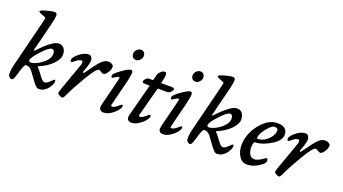

<svg xmlns="http://www.w3.org/2000/svg" viewBox="-55 -1192 3069 1717"><g transform="rotate(20 1479.0 -334.0)"><path d="M175 -203Q175 -184 188 -184Q236 -184 296.5 -230Q357 -276 357 -326Q357 -364 330 -364Q302 -364 238.5 -294Q175 -224 175 -203ZM167 -148Q161 -148 158.5 -147Q156 -146 151.5 -140Q147 -134 142 -122Q136 -108 132.5 -96.5Q129 -85 122.5 -63.5Q116 -42 108 -17Q98 13 84 14Q73 15 62 5Q51 -5 50 -11Q44 -47 59 -109L171 -558Q180 -596 180 -604Q180 -607 145 -620Q110 -633 110 -641Q110 -652 162.5 -667Q215 -682 241 -682Q265 -682 265 -657Q265 -634 250 -572L183 -304Q178 -284 195 -301Q196 -302 206 -312.5Q216 -323 226 -333Q236 -343 251.5 -357.5Q267 -372 282 -384Q297 -396 313 -407Q329 -418 345 -424Q361 -430 374 -430Q407 -430 424 -406.5Q441 -383 441 -349Q441 -304 392 -255Q343 -206 273 -178Q260 -173 271 -163Q283 -153 302.5 -125.5Q322 -98 338.5 -79Q355 -60 369 -60Q390 -60 417 -87Q444 -114 449 -114Q456 -114 456 -101Q456 -67 422 -26.5Q388 14 340 14Q324 14 306 -5.5Q288 -25 261 -63.5Q234 -102 220 -119Q196 -148 167 -148Z M790 -332Q765 -332 694.5 -213Q624 -94 589 -17Q576 13 565 14Q553 15 535.5 4.5Q518 -6 518 -11Q518 -23 533 -66L622 -315Q627 -327 626.5 -342Q626 -357 615 -357Q593 -357 565.5 -334.5Q538 -312 534 -312Q523 -312 523 -333Q523 -354 569 -392Q615 -430 659 -430Q676 -430 687 -411.5Q698 -393 694 -371Q685 -323 662 -267Q660 -262 665.5 -259.5Q671 -257 674 -261Q748 -367 780 -398.5Q812 -430 845 -430Q863 -430 879 -421Q895 -412 895 -397Q895 -369 874.5 -340Q854 -311 839 -311Q827 -311 812.5 -321.5Q798 -332 790 -332Z M1082 -629Q1101 -629 1112.5 -617Q1124 -605 1124 -585Q1124 -563 1107 -545Q1090 -527 1069 -527Q1049 -527 1038 -539.5Q1027 -552 1027 -572Q1027 -594 1044 -611.5Q1061 -629 1082 -629ZM1061 -430Q1077 -430 1077 -405Q1077 -385 1062 -320L1002 -79Q998 -62 1010 -62Q1031 -62 1059 -86Q1087 -110 1092 -110Q1099 -110 1099 -97Q1099 -69 1050.5 -27.5Q1002 14 959 14Q915 14 915 -27Q915 -34 921 -58L983 -306Q990 -333 981 -333Q969 -333 948 -318.5Q927 -304 926 -304Q914 -304 914 -325Q914 -341 975.5 -385.5Q1037 -430 1061 -430Z M1350 -517Q1367 -517 1367 -492Q1367 -468 1352 -410H1453Q1479 -410 1479 -395Q1479 -385 1463.5 -369.5Q1448 -354 1433 -354H1340L1267 -79Q1262 -62 1275 -62Q1296 -62 1324 -86Q1352 -110 1357 -110Q1364 -110 1364 -97Q1364 -69 1315.5 -27.5Q1267 14 1224 14Q1180 14 1180 -27Q1180 -35 1186 -58L1264 -354H1217Q1194 -354 1194 -368Q1194 -381 1207.5 -395.5Q1221 -410 1236 -410H1276L1290 -466Q1292 -478 1310.5 -497.5Q1329 -517 1350 -517Z M1648 -629Q1667 -629 1678.5 -617Q1690 -605 1690 -585Q1690 -563 1673 -545Q1656 -527 1635 -527Q1615 -527 1604 -539.5Q1593 -552 1593 -572Q1593 -594 1610 -611.5Q1627 -629 1648 -629ZM1627 -430Q1643 -430 1643 -405Q1643 -385 1628 -320L1568 -79Q1564 -62 1576 -62Q1597 -62 1625 -86Q1653 -110 1658 -110Q1665 -110 1665 -97Q1665 -69 1616.5 -27.5Q1568 14 1525 14Q1481 14 1481 -27Q1481 -34 1487 -58L1549 -306Q1556 -333 1547 -333Q1535 -333 1514 -318.5Q1493 -304 1492 -304Q1480 -304 1480 -325Q1480 -341 1541.5 -385.5Q1603 -430 1627 -430Z M1871 -203Q1871 -184 1884 -184Q1932 -184 1992.5 -230Q2053 -276 2053 -326Q2053 -364 2026 -364Q1998 -364 1934.5 -294Q1871 -224 1871 -203ZM1863 -148Q1857 -148 1854.5 -147Q1852 -146 1847.5 -140Q1843 -134 1838 -122Q1832 -108 1828.5 -96.5Q1825 -85 1818.5 -63.5Q1812 -42 1804 -17Q1794 13 1780 14Q1769 15 1758 5Q1747 -5 1746 -11Q1740 -47 1755 -109L1867 -558Q1876 -596 1876 -604Q1876 -607 1841 -620Q1806 -633 1806 -641Q1806 -652 1858.5 -667Q1911 -682 1937 -682Q1961 -682 1961 -657Q1961 -634 1946 -572L1879 -304Q1874 -284 1891 -301Q1892 -302 1902 -312.5Q1912 -323 1922 -333Q1932 -343 1947.5 -357.5Q1963 -372 1978 -384Q1993 -396 2009 -407Q2025 -418 2041 -424Q2057 -430 2070 -430Q2103 -430 2120 -406.5Q2137 -383 2137 -349Q2137 -304 2088 -255Q2039 -206 1969 -178Q1956 -173 1967 -163Q1979 -153 1998.5 -125.5Q2018 -98 2034.5 -79Q2051 -60 2065 -60Q2086 -60 2113 -87Q2140 -114 2145 -114Q2152 -114 2152 -101Q2152 -67 2118 -26.5Q2084 14 2036 14Q2020 14 2002 -5.5Q1984 -25 1957 -63.5Q1930 -102 1916 -119Q1892 -148 1863 -148Z M2326 -244Q2326 -237 2332 -237Q2387 -237 2430.5 -280.5Q2474 -324 2474 -366Q2474 -390 2438 -390Q2414 -390 2370 -335.5Q2326 -281 2326 -244ZM2453 -430Q2549 -430 2549 -353Q2549 -297 2468.5 -248.5Q2388 -200 2322 -200Q2315 -200 2310 -183.5Q2305 -167 2305 -150Q2305 -111 2320 -83Q2335 -55 2366 -55Q2386 -55 2409 -66.5Q2432 -78 2448 -90Q2464 -102 2467 -102Q2481 -102 2481 -78Q2481 -55 2428 -21.5Q2375 12 2322 12Q2273 12 2245 -32Q2217 -76 2217 -133Q2217 -243 2292 -336.5Q2367 -430 2453 -430Z M2853 -332Q2828 -332 2757.5 -213Q2687 -94 2652 -17Q2639 13 2628 14Q2616 15 2598.5 4.5Q2581 -6 2581 -11Q2581 -23 2596 -66L2685 -315Q2690 -327 2689.5 -342Q2689 -357 2678 -357Q2656 -357 2628.5 -334.5Q2601 -312 2597 -312Q2586 -312 2586 -333Q2586 -354 2632 -392Q2678 -430 2722 -430Q2739 -430 2750 -411.5Q2761 -393 2757 -371Q2748 -323 2725 -267Q2723 -262 2728.5 -259.5Q2734 -257 2737 -261Q2811 -367 2843 -398.5Q2875 -430 2908 -430Q2926 -430 2942 -421Q2958 -412 2958 -397Q2958 -369 2937.5 -340Q2917 -311 2902 -311Q2890 -311 2875.5 -321.5Q2861 -332 2853 -332Z"/></g></svg>

Font: EB Garamond 08
Style: Italic
Weight: 400
Italic angle: -14°
Version: Version 0.016